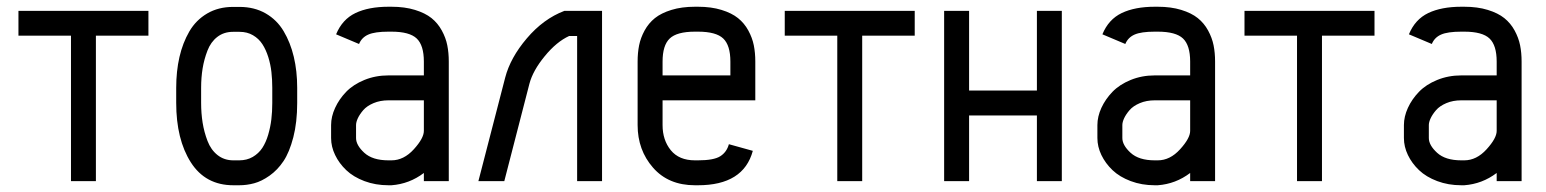

<svg xmlns="http://www.w3.org/2000/svg" viewBox="-20 -532 4542 564"><path d="M416 -500V-427.2H261.7V0H188.5V-427.2H34.2V-500Z M853 -274.4V-229.5Q853 -172.9 841.6 -128.7Q830.1 -84.5 812.7 -58.6Q795.4 -32.7 772 -16.1Q748.5 0.5 726.8 6.3Q705.1 12.2 682.6 12.2H665.5Q583.5 12.2 540.5 -55.2Q497.6 -122.6 497.6 -230V-273.9Q497.6 -322.8 507.1 -364.3Q516.6 -405.8 536.1 -439.5Q555.7 -473.1 588.6 -492.4Q621.6 -511.7 664.6 -511.7H683.6Q727.1 -511.7 760.3 -492.7Q793.5 -473.6 813.2 -440.4Q833 -407.2 843 -365.2Q853 -323.2 853 -274.4ZM683.6 -438.5H664.6Q637.7 -438.5 618.4 -423.6Q599.1 -408.7 589.4 -383.3Q579.6 -357.9 575.2 -331.1Q570.8 -304.2 570.8 -273.9V-230Q570.8 -199.2 575.2 -171.6Q579.6 -144 589.6 -117.9Q599.6 -91.8 619.1 -76.4Q638.7 -61 665.5 -61H682.6Q705.1 -61 722.4 -71Q739.7 -81.1 750.5 -97.4Q761.2 -113.8 767.8 -136.2Q774.4 -158.7 777.1 -181.4Q779.8 -204.1 779.8 -229.5V-274.4Q779.8 -298.3 777.3 -320.3Q774.9 -342.3 768.1 -364.3Q761.2 -386.2 750.7 -402.3Q740.2 -418.5 723.1 -428.5Q706.1 -438.5 683.6 -438.5Z M1121.1 -237.3Q1096.7 -237.3 1077.1 -229Q1057.6 -220.7 1047.1 -208.5Q1036.6 -196.3 1031.2 -184.8Q1025.9 -173.3 1025.9 -164.6V-126.5Q1025.9 -105.5 1050 -83.3Q1074.2 -61 1121.1 -61H1129.9Q1166 -61 1195.6 -93.5Q1225.1 -126 1225.1 -147.5V-237.3ZM1121.1 -512.2H1129.9Q1168.9 -512.2 1199 -502.9Q1229 -493.7 1247.6 -478.8Q1266.1 -463.9 1277.8 -442.4Q1289.6 -420.9 1293.9 -398.9Q1298.3 -377 1298.3 -351.1V0H1225.1V-23.9Q1182.6 8.3 1129.9 12.2H1121.1Q1083 12.2 1050.5 0Q1018.1 -12.2 997.1 -32.2Q976.1 -52.2 964.4 -76.7Q952.6 -101.1 952.6 -126.5V-164.6Q952.6 -189.5 964.4 -215.1Q976.1 -240.7 996.8 -262.2Q1017.6 -283.7 1050.3 -297.1Q1083 -310.5 1121.1 -310.5H1225.1V-351.1Q1225.1 -398.9 1204.1 -418.9Q1183.1 -439 1129.9 -439H1121.1Q1081.1 -439 1061.8 -430.4Q1042.5 -421.9 1034.7 -402.8L967.3 -431.2Q985.4 -475.1 1024.2 -493.7Q1063 -512.2 1121.1 -512.2Z M1463.9 -303.7Q1479 -362.3 1527.6 -419.4Q1576.2 -476.6 1637.7 -500H1748.5V0H1675.3V-426.3H1651.9Q1614.7 -409.2 1580.1 -366.9Q1545.4 -324.7 1535.2 -286.1L1461.4 0H1385.3Z M1926.3 -237.3V-164.6Q1926.3 -120.6 1950.4 -90.8Q1974.6 -61 2021.5 -61H2030.3Q2076.7 -61 2095.7 -73Q2114.7 -85 2121.1 -108.4L2191.4 -88.9Q2164.1 12.2 2030.3 12.2H2021.5Q1943.4 12.2 1898.2 -39.6Q1853 -91.3 1853 -164.6V-351.1Q1853 -377 1857.4 -398.9Q1861.8 -420.9 1873.5 -442.4Q1885.3 -463.9 1903.8 -478.8Q1922.4 -493.7 1952.4 -502.9Q1982.4 -512.2 2021.5 -512.2H2030.3Q2069.3 -512.2 2099.4 -502.9Q2129.4 -493.7 2147.9 -478.8Q2166.5 -463.9 2178.2 -442.4Q2189.9 -420.9 2194.3 -398.9Q2198.7 -377 2198.7 -351.1V-237.3ZM2125.5 -310.5V-351.1Q2125.5 -398.9 2104.5 -418.9Q2083.5 -439 2030.3 -439H2021.5Q1968.3 -439 1947.3 -418.9Q1926.3 -398.9 1926.3 -351.1V-310.5Z M2667 -500V-427.2H2512.7V0H2439.5V-427.2H2285.2V-500Z M2826.7 0H2753.4V-500H2826.7V-266.1H3025.9V-500H3099.1V0H3025.9V-192.9H2826.7Z M3372.1 -237.3Q3347.7 -237.3 3328.1 -229Q3308.6 -220.7 3298.1 -208.5Q3287.6 -196.3 3282.2 -184.8Q3276.9 -173.3 3276.9 -164.6V-126.5Q3276.9 -105.5 3301 -83.3Q3325.2 -61 3372.1 -61H3380.9Q3417 -61 3446.5 -93.5Q3476.1 -126 3476.1 -147.5V-237.3ZM3372.1 -512.2H3380.9Q3419.9 -512.2 3450 -502.9Q3480 -493.7 3498.5 -478.8Q3517.1 -463.9 3528.8 -442.4Q3540.5 -420.9 3544.9 -398.9Q3549.3 -377 3549.3 -351.1V0H3476.1V-23.9Q3433.6 8.3 3380.9 12.2H3372.1Q3334 12.2 3301.5 0Q3269 -12.2 3248 -32.2Q3227.1 -52.2 3215.3 -76.7Q3203.6 -101.1 3203.6 -126.5V-164.6Q3203.6 -189.5 3215.3 -215.1Q3227.1 -240.7 3247.8 -262.2Q3268.6 -283.7 3301.3 -297.1Q3334 -310.5 3372.1 -310.5H3476.1V-351.1Q3476.1 -398.9 3455.1 -418.9Q3434.1 -439 3380.9 -439H3372.1Q3332 -439 3312.7 -430.4Q3293.5 -421.9 3285.6 -402.8L3218.3 -431.2Q3236.3 -475.1 3275.1 -493.7Q3314 -512.2 3372.1 -512.2Z M4017.6 -500V-427.2H3863.3V0H3790V-427.2H3635.7V-500Z M4272.5 -237.3Q4248 -237.3 4228.5 -229Q4209 -220.7 4198.5 -208.5Q4188 -196.3 4182.6 -184.8Q4177.2 -173.3 4177.2 -164.6V-126.5Q4177.2 -105.5 4201.4 -83.3Q4225.6 -61 4272.5 -61H4281.2Q4317.4 -61 4346.9 -93.5Q4376.5 -126 4376.5 -147.5V-237.3ZM4272.5 -512.2H4281.2Q4320.3 -512.2 4350.3 -502.9Q4380.4 -493.7 4398.9 -478.8Q4417.5 -463.9 4429.2 -442.4Q4440.9 -420.9 4445.3 -398.9Q4449.7 -377 4449.7 -351.1V0H4376.5V-23.9Q4334 8.3 4281.2 12.2H4272.5Q4234.4 12.2 4201.9 0Q4169.4 -12.2 4148.4 -32.2Q4127.4 -52.2 4115.7 -76.7Q4104 -101.1 4104 -126.5V-164.6Q4104 -189.5 4115.7 -215.1Q4127.4 -240.7 4148.2 -262.2Q4168.9 -283.7 4201.7 -297.1Q4234.4 -310.5 4272.5 -310.5H4376.5V-351.1Q4376.5 -398.9 4355.5 -418.9Q4334.5 -439 4281.2 -439H4272.5Q4232.4 -439 4213.1 -430.4Q4193.8 -421.9 4186 -402.8L4118.7 -431.2Q4136.7 -475.1 4175.5 -493.7Q4214.4 -512.2 4272.5 -512.2Z"/></svg>

Font: Anka/Coder Narrow
Style: Regular
Weight: 400
Width: 3
Monospace: yes
Version: Version 001.100